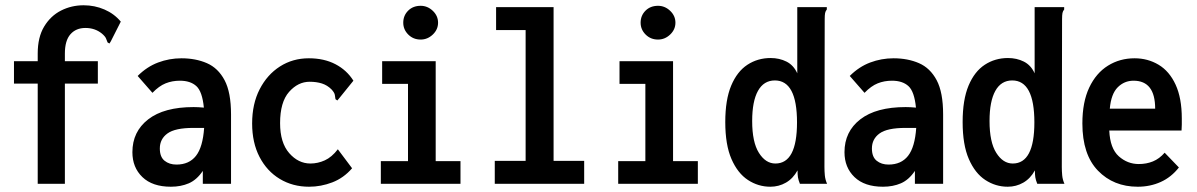

<svg xmlns="http://www.w3.org/2000/svg" viewBox="-20 -697 4540 728"><path d="M123 -380H33V-465H123V-494Q123 -556 147.5 -596.5Q172 -637 211.5 -657Q251 -677 297 -677Q339 -677 376 -661Q413 -645 438 -615L400 -540L395 -532L388 -536Q385 -543 382 -551Q379 -559 366 -570Q340 -591 304 -591Q268 -591 247 -567Q226 -543 226 -494V-465H351V-380H226V0H123Z M628 11Q558 11 520 -25.5Q482 -62 482 -120Q482 -198 542 -244.5Q602 -291 714 -291Q731 -291 753 -289Q747 -350 724.5 -370.5Q702 -391 662 -391Q633 -391 608 -381Q583 -371 558 -345L502 -409Q537 -444 579.5 -460Q622 -476 668 -476Q722 -476 764.5 -457.5Q807 -439 831.5 -393Q856 -347 856 -263V0H749V-49Q726 -15 696 -2Q666 11 628 11ZM586 -134Q586 -102 604 -87.5Q622 -73 649 -73Q697 -73 723 -106Q749 -139 754 -212Q743 -212 732.5 -212Q722 -212 713 -212Q644 -212 615 -191Q586 -170 586 -134Z M1152 11Q1090 11 1041 -18.5Q992 -48 964 -102Q936 -156 936 -229Q936 -303 964.5 -358.5Q993 -414 1041.5 -445Q1090 -476 1151 -476Q1209 -476 1252 -453.5Q1295 -431 1320 -391L1265 -323L1259 -316L1252 -321Q1251 -329 1249.5 -337.5Q1248 -346 1237 -358Q1221 -374 1200.5 -380.5Q1180 -387 1154 -387Q1110 -387 1076 -348.5Q1042 -310 1042 -230Q1042 -156 1076.5 -116.5Q1111 -77 1157 -77Q1185 -77 1211.5 -89Q1238 -101 1261 -131L1315 -59Q1283 -22 1240 -5.5Q1197 11 1152 11Z M1424 0V-86H1527V-379H1429V-465H1632V-86H1726V0ZM1575 -547Q1547 -547 1528 -566Q1509 -585 1509 -611Q1509 -638 1527.5 -656.5Q1546 -675 1575 -675Q1601 -675 1621 -656Q1641 -637 1641 -611Q1641 -585 1621 -566Q1601 -547 1575 -547Z M1856 0V-87H1973V-583H1861V-670H2079V-87H2195V0Z M2324 0V-86H2427V-379H2329V-465H2532V-86H2626V0ZM2475 -547Q2447 -547 2428 -566Q2409 -585 2409 -611Q2409 -638 2427.5 -656.5Q2446 -675 2475 -675Q2501 -675 2521 -656Q2541 -637 2541 -611Q2541 -585 2521 -566Q2501 -547 2475 -547Z M2901 11Q2855 11 2816 -14.5Q2777 -40 2753.5 -94Q2730 -148 2730 -234Q2730 -319 2752.5 -372.5Q2775 -426 2814 -451.5Q2853 -477 2902 -477Q2935 -477 2962 -463.5Q2989 -450 3003 -419V-670H3115V-661Q3110 -655 3108.5 -647.5Q3107 -640 3107 -624L3106 -64Q3106 -48 3107.5 -32Q3109 -16 3116 0H3013Q3007 -15 3005.5 -25Q3004 -35 3004 -51Q2987 -20 2960 -4.5Q2933 11 2901 11ZM2920 -77Q3002 -77 3002 -233Q3002 -392 2918 -392Q2876 -392 2854 -352.5Q2832 -313 2832 -238Q2832 -158 2857.5 -117.5Q2883 -77 2920 -77Z M3328 11Q3258 11 3220 -25.5Q3182 -62 3182 -120Q3182 -198 3242 -244.5Q3302 -291 3414 -291Q3431 -291 3453 -289Q3447 -350 3424.5 -370.5Q3402 -391 3362 -391Q3333 -391 3308 -381Q3283 -371 3258 -345L3202 -409Q3237 -444 3279.5 -460Q3322 -476 3368 -476Q3422 -476 3464.5 -457.5Q3507 -439 3531.5 -393Q3556 -347 3556 -263V0H3449V-49Q3426 -15 3396 -2Q3366 11 3328 11ZM3286 -134Q3286 -102 3304 -87.5Q3322 -73 3349 -73Q3397 -73 3423 -106Q3449 -139 3454 -212Q3443 -212 3432.5 -212Q3422 -212 3413 -212Q3344 -212 3315 -191Q3286 -170 3286 -134Z M3801 11Q3755 11 3716 -14.5Q3677 -40 3653.5 -94Q3630 -148 3630 -234Q3630 -319 3652.5 -372.5Q3675 -426 3714 -451.5Q3753 -477 3802 -477Q3835 -477 3862 -463.5Q3889 -450 3903 -419V-670H4015V-661Q4010 -655 4008.5 -647.5Q4007 -640 4007 -624L4006 -64Q4006 -48 4007.5 -32Q4009 -16 4016 0H3913Q3907 -15 3905.5 -25Q3904 -35 3904 -51Q3887 -20 3860 -4.5Q3833 11 3801 11ZM3820 -77Q3902 -77 3902 -233Q3902 -392 3818 -392Q3776 -392 3754 -352.5Q3732 -313 3732 -238Q3732 -158 3757.5 -117.5Q3783 -77 3820 -77Z M4294 11Q4202 11 4143 -50Q4084 -111 4084 -229Q4084 -310 4110 -365Q4136 -420 4181 -448Q4226 -476 4282 -476Q4332 -476 4373 -451.5Q4414 -427 4437.5 -376Q4461 -325 4461 -248Q4461 -237 4461 -224.5Q4461 -212 4460 -202H4186Q4189 -134 4222 -104.5Q4255 -75 4298 -75Q4327 -75 4351.5 -85Q4376 -95 4396 -118L4450 -62Q4421 -25 4381 -7Q4341 11 4294 11ZM4188 -285H4360Q4360 -391 4278 -391Q4243 -391 4218 -366Q4193 -341 4188 -285Z"/></svg>

Font: Inconsolata SemiCondensed Bold
Style: Regular
Weight: 700
Width: 4
Monospace: yes
Designer: Raph Levien, Cyreal, Brenton Simpson
Foundry: Raph Levien, Cyreal, Google
Version: Version 3.001; ttfautohint (v1.8.2.53-6de2)